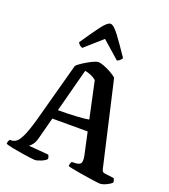

<svg xmlns="http://www.w3.org/2000/svg" viewBox="-170 -1095 1068 1215"><g transform="rotate(20 363.5 -487.0)"><path d="M205 0Q197 0 172 -3.5Q147 -7 114.5 -12Q82 -17 51.5 -23Q21 -29 5 -35Q5 -45 8 -53Q11 -61 14 -65L30 -66Q45 -67 60 -78.5Q75 -90 92.5 -127Q110 -164 132 -241L242 -646Q250 -655 268 -667.5Q286 -680 307 -692Q328 -704 346.5 -712Q365 -720 375 -720Q388 -720 412 -711Q436 -702 460.5 -688.5Q485 -675 501 -661L631 -95Q634 -80 640.5 -75.5Q647 -71 658 -70L716 -63Q718 -60 720.5 -52.5Q723 -45 723 -35Q710 -22 686 -11Q662 0 644 0Q637 0 615 -3Q593 -6 563.5 -10.5Q534 -15 504.5 -20Q475 -25 452.5 -29.5Q430 -34 422 -37Q422 -47 425 -55.5Q428 -64 431 -68L455 -69Q482 -70 491 -82.5Q500 -95 493 -132L460 -284H222L185 -143Q177 -110 162.5 -92Q148 -74 141 -72L276 -61Q278 -58 281 -50.5Q284 -43 284 -34Q274 -22 248 -11Q222 0 205 0ZM237 -346Q306 -346 362 -349.5Q418 -353 444 -358L391 -605Q373 -620 353 -628Q333 -636 314 -639ZM247 -769Q236 -772 227.5 -780Q219 -788 216 -796Q267 -872 305 -923Q343 -974 364 -974Q385 -974 423 -923Q461 -872 512 -796Q508 -789 499.5 -780.5Q491 -772 480 -769L363 -872Z"/></g></svg>

Font: Texturina 72pt
Style: Bold
Weight: 700
Designer: Guillermo Torres Carreño
Foundry: Omnibus-Type
Version: Version 1.002; ttfautohint (v1.8.3)